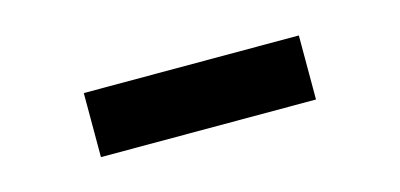

<svg xmlns="http://www.w3.org/2000/svg" viewBox="-28 -807 556 267"><g transform="rotate(-15 250.0 -673.0)"><path d="M95.2 -627V-719.2H404.8V-627Z"/></g></svg>

Font: Literata Book
Style: Bold
Weight: 700
Designer: Latin by Veronika Burian and Jose Scaglione. Greek by Irene Vlachou. Cyrillic by Vera Evstafieva
Foundry: TypeTogether
Version: Version 2.003;PS 002.003;hotconv 1.0.88;makeotf.lib2.5.64775